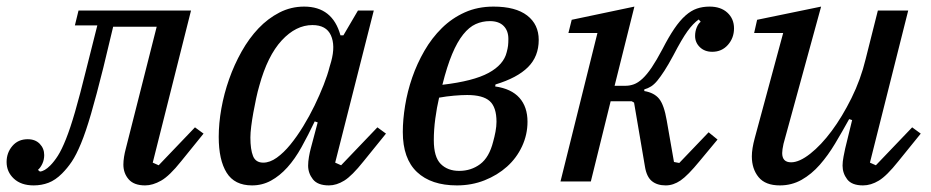

<svg xmlns="http://www.w3.org/2000/svg" viewBox="-47 -550 2822 582"><path d="M55 12Q17 12 -5 -8.5Q-27 -29 -27 -59Q-27 -87 -9.5 -107.5Q8 -128 37 -128Q60 -128 73.5 -114Q87 -100 87 -80Q87 -66 81.5 -54Q76 -42 68 -35L74 -30Q88 -31 105 -48Q117 -60 128.5 -78Q140 -96 153 -128.5Q166 -161 180.5 -211Q195 -261 214 -338L248 -473H180L191 -518H532L416 -57L434 -49L544 -164L570 -145L502 -61Q467 -17 441.5 -2.5Q416 12 393 12Q359 12 343 -6.5Q327 -25 327 -51Q327 -62 329 -74.5Q331 -87 334 -98L428 -469H296L266 -344Q245 -260 229 -205Q213 -150 198.5 -115Q184 -80 170.5 -60Q157 -40 141 -24Q121 -4 100 4Q79 12 55 12Z M717 12Q664 12 640 -26.5Q616 -65 616 -135Q616 -176 624 -221Q632 -266 647.5 -310Q663 -354 685.5 -394Q708 -434 736.5 -464Q765 -494 800 -512Q835 -530 875 -530Q961 -530 985 -443H994L1038 -518H1086L969 -57L987 -49L1097 -164L1123 -145L1055 -61Q1020 -17 996.5 -2.5Q973 12 950 12Q916 12 901.5 -6.5Q887 -25 887 -48Q887 -60 889.5 -74.5Q892 -89 895 -100L916 -179L907 -182Q887 -140 867 -104Q847 -68 824 -42.5Q801 -17 774.5 -2.5Q748 12 717 12ZM751 -57Q771 -57 792 -72Q813 -87 833 -111.5Q853 -136 872 -167Q891 -198 906.5 -230Q922 -262 934 -292.5Q946 -323 952 -347L957 -364Q970 -412 956 -443Q942 -474 900 -474Q850 -474 807 -427.5Q764 -381 739 -290Q734 -273 729.5 -252Q725 -231 721 -209Q717 -187 714.5 -167Q712 -147 712 -133Q712 -97 720 -77Q728 -57 751 -57Z M1338 12Q1260 12 1217 -28.5Q1174 -69 1174 -150Q1174 -187 1181 -230Q1188 -273 1202.5 -315Q1217 -357 1239.5 -396Q1262 -435 1292.5 -465Q1323 -495 1362 -512.5Q1401 -530 1449 -530Q1516 -530 1551 -503Q1586 -476 1586 -429Q1586 -379 1553.5 -346.5Q1521 -314 1455 -294L1454 -288Q1503 -281 1527.5 -253.5Q1552 -226 1552 -181Q1552 -142 1535.5 -106.5Q1519 -71 1490 -45Q1461 -19 1422 -3.5Q1383 12 1338 12ZM1345 -32Q1381 -32 1408.5 -52.5Q1436 -73 1448 -121Q1452 -135 1455 -151Q1458 -167 1458 -181Q1458 -225 1437.5 -243.5Q1417 -262 1369 -262Q1352 -262 1329 -260Q1306 -258 1284 -254Q1277 -224 1272.5 -190.5Q1268 -157 1268 -125Q1268 -74 1289 -53Q1310 -32 1345 -32ZM1438 -486Q1415 -486 1395 -477Q1375 -468 1357 -445.5Q1339 -423 1323.5 -386Q1308 -349 1294 -293Q1388 -304 1434 -329Q1480 -354 1489 -392Q1492 -403 1493 -411.5Q1494 -420 1494 -432Q1494 -457 1479.5 -471.5Q1465 -486 1438 -486Z M1971 12Q1945 12 1929 -1Q1913 -14 1908 -45L1875 -239L1868 -243H1804L1744 0H1652L1764 -450H1676L1686 -490L1876 -530L1816 -290H1850Q1862 -290 1874.5 -294.5Q1887 -299 1900.5 -311.5Q1914 -324 1928.5 -345.5Q1943 -367 1961 -401Q1980 -438 1997 -463Q2014 -488 2031 -503Q2048 -518 2065.5 -524Q2083 -530 2104 -530Q2138 -530 2158 -511.5Q2178 -493 2178 -464Q2178 -435 2159.5 -414Q2141 -393 2112 -393Q2089 -393 2074.5 -407Q2060 -421 2060 -441Q2060 -455 2065 -467Q2070 -479 2077 -484L2071 -491Q2054 -479 2037 -455.5Q2020 -432 1994 -382Q1979 -354 1967 -335.5Q1955 -317 1945.5 -305.5Q1936 -294 1926.5 -288Q1917 -282 1906 -279V-274Q1936 -269 1951 -250.5Q1966 -232 1974 -185L1996 -59L2012 -56L2101 -149L2128 -127L2074 -62Q2038 -18 2016 -3Q1994 12 1971 12Z M2317 12Q2273 12 2252.5 -13Q2232 -38 2232 -76Q2232 -99 2241 -132L2327 -450H2239L2248 -490L2442 -530L2328 -114Q2326 -105 2325 -98Q2324 -91 2324 -86Q2324 -58 2351 -58Q2376 -58 2409 -84Q2442 -110 2474 -153Q2506 -196 2534 -252.5Q2562 -309 2577 -371L2614 -518H2706L2590 -57L2608 -49L2718 -164L2744 -145L2676 -61Q2641 -17 2617 -2.5Q2593 12 2569 12Q2535 12 2521 -6.5Q2507 -25 2507 -48Q2507 -60 2510 -75.5Q2513 -91 2515 -100L2536 -186L2527 -189Q2506 -151 2484.5 -115Q2463 -79 2438 -50.5Q2413 -22 2383 -5Q2353 12 2317 12Z"/></svg>

Font: IBM Plex Serif Text
Style: Italic
Weight: 450
Italic angle: -14°
Designer: Mike Abbink, Paul van der Laan, Pieter van Rosmalen
Foundry: Bold Monday
Version: Version 3.001